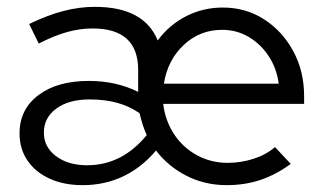

<svg xmlns="http://www.w3.org/2000/svg" viewBox="-20 -531 947 560"><path d="M221 9Q166 9 124.5 -10Q83 -29 60 -63Q37 -97 37 -142Q37 -212 92 -253.5Q147 -295 239 -295Q319 -295 383 -263V-327Q383 -448 250 -448Q213 -448 175.5 -437.5Q138 -427 93 -404L65 -461Q119 -487 165 -499Q211 -511 257 -511Q400 -511 440 -413Q473 -458 522.5 -483.5Q572 -509 630 -509Q697 -509 750.5 -474.5Q804 -440 835.5 -381.5Q867 -323 867 -251V-228H456Q462 -179 487.5 -140Q513 -101 554 -78.5Q595 -56 644 -56Q683 -56 720 -68Q757 -80 782 -102L828 -53Q786 -22 740.5 -6.5Q695 9 641 9Q577 9 523.5 -18.5Q470 -46 435 -92Q394 -43 340 -17Q286 9 221 9ZM458 -287H793Q787 -332 763.5 -367.5Q740 -403 705 -423.5Q670 -444 628 -444Q563 -444 516 -400Q469 -356 458 -287ZM234 -49Q336 -49 408 -137Q401 -152 396 -168Q391 -184 387 -201Q356 -222 320.5 -231.5Q285 -241 241 -241Q181 -241 144.5 -214.5Q108 -188 108 -144Q108 -102 143.5 -75.5Q179 -49 234 -49Z"/></svg>

Font: Red Hat Display VF
Style: Regular
Weight: 300
Designer: Pentagram, MCKL
Foundry: Pentagram, MCKL
Version: Version 1.023